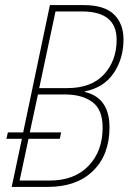

<svg xmlns="http://www.w3.org/2000/svg" viewBox="-20 -734 505 754"><path d="M168 0Q281 0 345.5 -63Q410 -126 410 -234Q410 -350 313 -373V-375Q388 -390 426.5 -447Q465 -504 465 -579Q465 -641 427.5 -677.5Q390 -714 308 -714H176L71 -214H11L5 -189H66L26 0ZM198 -689H302Q438 -689 438 -578Q438 -496 388.5 -442Q339 -388 244 -388H134ZM92 -189H215L220 -214H97L129 -363H236Q302 -363 342.5 -333.5Q383 -304 383 -233Q383 -140 327.5 -82.5Q272 -25 175 -25H57Z"/></svg>

Font: Noto Sans Display SemiCondensed Thin
Style: Italic
Weight: 250
Width: 4
Designer: Monotype Design team
Foundry: Monotype Imaging Inc.
Version: 1.000